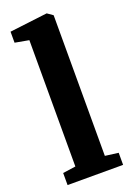

<svg xmlns="http://www.w3.org/2000/svg" viewBox="-156 -877 641 934"><g transform="rotate(-20 164.5 -410.0)"><path d="M90.5 -72V-726L18.5 -739V-796L212 -819.5H214.5L243 -799.5V-71.5L311.5 -62.5V0H24V-62.5Z"/></g></svg>

Font: Merriweather 20pt ExtraBold
Style: Regular
Weight: 800
Version: Version 2.100